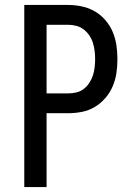

<svg xmlns="http://www.w3.org/2000/svg" viewBox="-20 -755 540 775"><path d="M78 0V-735H255Q283 -735 311 -729Q339 -723 363 -709Q387 -695 405.5 -673.5Q424 -652 435 -626Q446 -600 450 -572Q454 -544 454 -516Q454 -488 450 -460.5Q446 -433 435 -407Q424 -381 405.5 -359.5Q387 -338 363 -323.5Q339 -309 311 -303.5Q283 -298 255 -298H168V0ZM168 -378H255Q272 -378 288.5 -382Q305 -386 318 -396Q331 -406 340.5 -420.5Q350 -435 355 -450.5Q360 -466 362 -483Q364 -500 364 -516Q364 -533 362 -549.5Q360 -566 355 -582Q350 -598 340.5 -612Q331 -626 318 -636Q305 -646 288.5 -650.5Q272 -655 255 -655H168Z"/></svg>

Font: Iosevka SS18 Medium
Style: Regular
Weight: 500
Monospace: yes
Designer: Belleve Invis
Foundry: Belleve Invis
Version: Version 25.1.1; ttfautohint (v1.8.4)